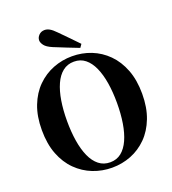

<svg xmlns="http://www.w3.org/2000/svg" viewBox="-175 -1124 1145 1275"><g transform="rotate(-20 397.5 -486.5)"><path d="M486 -823 470 -800Q427 -816 384.5 -833.5Q342 -851 299 -868Q259 -885 244.5 -904.5Q230 -924 230 -940Q230 -960 246 -976.5Q262 -993 287 -993Q304 -993 322 -983Q340 -973 365 -947Q394 -918 424.5 -886.5Q455 -855 486 -823ZM398 20Q328 20 264 -5Q200 -30 150 -79.5Q100 -129 71.5 -202.5Q43 -276 43 -374Q43 -471 71.5 -544.5Q100 -618 150 -667.5Q200 -717 264 -742Q328 -767 398 -767Q469 -767 532.5 -742Q596 -717 645.5 -667.5Q695 -618 723.5 -544.5Q752 -471 752 -374Q752 -277 723.5 -203Q695 -129 645.5 -79.5Q596 -30 532.5 -5Q469 20 398 20ZM398 -18Q444 -18 477 -44.5Q510 -71 531.5 -119Q553 -167 563.5 -232Q574 -297 574 -374Q574 -451 563.5 -515.5Q553 -580 531.5 -628Q510 -676 477 -702.5Q444 -729 398 -729Q352 -729 318.5 -702.5Q285 -676 263.5 -628Q242 -580 231.5 -515.5Q221 -451 221 -374Q221 -297 231.5 -232Q242 -167 263.5 -119Q285 -71 318.5 -44.5Q352 -18 398 -18Z"/></g></svg>

Font: Noto Serif JP Black
Style: Regular
Weight: 900
Designer: Ryoko NISHIZUKA 西塚涼子 (kana & ideographs); Frank Grießhammer (Latin, Greek & Cyrillic); Wenlong ZHANG 张文龙 (bopomofo); San
Foundry: Adobe
Version: Version 2.003-H1;hotconv 1.1.1;makeotfexe 2.6.0